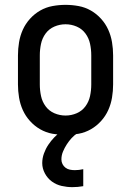

<svg xmlns="http://www.w3.org/2000/svg" viewBox="-20 -548 540 791"><path d="M250 8Q223 8 196 3Q169 -2 145.5 -15.5Q122 -29 103.5 -49.5Q85 -70 74 -94.5Q63 -119 58.5 -146Q54 -173 54 -200V-320Q54 -347 58.5 -374Q63 -401 74 -425.5Q85 -450 103.5 -470.5Q122 -491 145.5 -504.5Q169 -518 196 -523Q223 -528 250 -528Q277 -528 304 -523Q331 -518 354.5 -504.5Q378 -491 396.5 -470.5Q415 -450 426 -425.5Q437 -401 441.5 -374Q446 -347 446 -320V-200Q446 -173 441.5 -146Q437 -119 426 -94.5Q415 -70 396.5 -49.5Q378 -29 354.5 -15.5Q331 -2 304 3Q277 8 250 8ZM250 -72Q274 -72 296 -81.5Q318 -91 332 -110Q346 -129 351 -152.5Q356 -176 356 -200V-320Q356 -344 351 -367.5Q346 -391 332 -410Q318 -429 296 -438.5Q274 -448 250 -448Q226 -448 204 -438.5Q182 -429 168 -410Q154 -391 149 -367.5Q144 -344 144 -320V-200Q144 -176 149 -152.5Q154 -129 168 -110Q182 -91 204 -81.5Q226 -72 250 -72ZM278 223Q256 223 234 218Q212 213 194 200Q176 187 165 166.5Q154 146 154 124Q154 104 161 84.5Q168 65 179 48.5Q190 32 204 17.5Q218 3 234 -8H300V0Q286 9 275 21Q264 33 255 47Q246 61 239.5 76.5Q233 92 233 109Q233 119 237.5 128Q242 137 250 143Q258 149 268 151Q278 153 288 153Q297 153 305.5 152Q314 151 323 149V219Q312 221 300.5 222Q289 223 278 223Z"/></svg>

Font: Iosevka Custom Medium
Style: Regular
Weight: 500
Monospace: yes
Designer: Belleve Invis
Foundry: Belleve Invis
Version: Version 32.5.0; ttfautohint (v1.8.4)